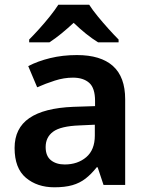

<svg xmlns="http://www.w3.org/2000/svg" viewBox="-20 -786 626 816"><path d="M307 -552Q408 -552 460 -505.5Q512 -459 512 -364V0H420L395 -75H391Q368 -46 343.5 -27Q319 -8 287.5 1Q256 10 211 10Q138 10 90 -30.5Q42 -71 42 -157Q42 -241 104.5 -284Q167 -327 292 -332L384 -335V-357Q384 -412 359 -434Q334 -456 290 -456Q252 -456 213 -443.5Q174 -431 138 -415L100 -505Q140 -526 193 -539Q246 -552 307 -552ZM318 -253Q238 -250 206 -226.5Q174 -203 174 -161Q174 -123 196.5 -105Q219 -87 255 -87Q310 -87 346.5 -118Q383 -149 383 -210V-256ZM359 -766Q373 -744 395.5 -716.5Q418 -689 442 -662.5Q466 -636 484 -618V-606H397Q371 -622 345 -643Q319 -664 293 -689Q266 -664 241 -643.5Q216 -623 190 -606H104V-618Q123 -637 146.5 -663Q170 -689 192 -716.5Q214 -744 228 -766Z"/></svg>

Font: Noto Sans Syriac Eastern SemiBold
Style: Regular
Weight: 600
Designer: Patrick Giasson and the Monotype Design Team
Foundry: Monotype Imaging Inc.
Version: Version 3.001